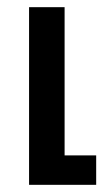

<svg xmlns="http://www.w3.org/2000/svg" viewBox="-20 -515 290 535"><path d="M61 0H248V-82H160V-495H61Z"/></svg>

Font: Noto Sans Armenian ExtraCondensed Medium
Style: Regular
Weight: 500
Width: 2
Designer: Monotype Design Team
Foundry: Monotype Imaging Inc.
Version: Version 2.008